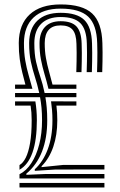

<svg xmlns="http://www.w3.org/2000/svg" viewBox="-20 -828 528 848"><path d="M66.1 -39.7V-58.4Q96.3 -73.5 118.6 -107.8Q141 -142.1 153.4 -190.6Q165.7 -239.2 165.7 -296.6Q165.7 -326.6 163.4 -351.8Q161 -376.9 156.9 -398.7H46.5V-417.3H153.3Q144.8 -455.7 134.3 -488.1Q123.8 -520.5 116.2 -555.9Q108.6 -591.2 108.7 -638.1Q109.1 -702.5 145.2 -736.9Q181.2 -771.4 247.8 -771.4Q320 -771.4 352.2 -740Q384.4 -708.7 386.4 -636.4Q387.1 -614.5 387.2 -595.5Q387.3 -576.6 386.9 -556.2Q386.6 -535.8 385.7 -509.4H362.8Q363.7 -536.1 364 -556.4Q364.4 -576.7 364.3 -595.3Q364.2 -614 363.5 -635.8Q361.9 -698.6 335 -725.7Q308.1 -752.8 247.8 -752.8Q192.1 -752.8 162.1 -723.1Q132 -693.4 131.6 -637.9Q131.5 -589.7 139.3 -555.1Q147.2 -520.5 158 -488.9Q168.8 -457.2 177 -417.3H317.4V-398.7H180.6Q184.2 -377.2 186.4 -352.1Q188.6 -327 188.6 -296.6Q188.6 -217.8 165.5 -158.5Q142.3 -99.2 96.3 -60.9V-55.9L183.5 -59.6H441.2V-39.7ZM46.5 -435.8V-454.3H92.2Q85.2 -480.6 78.4 -507.8Q71.6 -535 67.2 -566.8Q62.8 -598.5 62.9 -638.4Q63.5 -720.4 111.4 -764.4Q159.3 -808.4 247.8 -808.4Q344 -808.4 386.8 -768.7Q429.6 -729 432.2 -637.7Q432.9 -615.8 433 -596.8Q433.1 -577.8 432.7 -557.1Q432.4 -536.4 431.5 -509.4H408.6Q409.5 -536.5 409.8 -557.1Q410.2 -577.7 410.1 -596.6Q410 -615.4 409.3 -637.1Q407.1 -719.1 369.5 -754.5Q332 -789.9 247.8 -789.9Q170.1 -789.9 128.2 -750.6Q86.4 -711.4 85.8 -638.3Q85.7 -594.7 91.6 -560.6Q97.6 -526.5 106.3 -496.8Q115.1 -467.1 123.2 -435.8ZM194 -435.8Q185.7 -470.3 176.4 -501.3Q167.2 -532.3 160.8 -565.2Q154.4 -598.1 154.6 -637.7Q154.9 -684.2 179 -709.3Q203.1 -734.3 247.8 -734.3Q296.1 -734.3 317.7 -711.3Q339.2 -688.3 340.6 -635.2Q341.3 -613.6 341.4 -595Q341.4 -576.5 341.1 -556.3Q340.8 -536.1 339.9 -509.4H317Q317.9 -536.4 318.2 -556.4Q318.5 -576.5 318.5 -594.8Q318.4 -613.2 317.7 -634.6Q316.7 -678.1 300.4 -696.9Q284 -715.8 247.8 -715.8Q177.9 -715.8 177.5 -637.6Q177.5 -602.2 182.8 -572.3Q188.1 -542.5 196.1 -514Q204 -485.6 211.9 -454.3H317.4V-435.8ZM66.1 -78.3V-99Q81.6 -107.5 93.8 -131.6Q105.9 -155.7 112.9 -196.7Q119.9 -237.6 119.9 -296.6Q119.9 -314.9 118.7 -331Q117.4 -347 115.1 -361.7H46.5V-380.2H136.2Q139.2 -361.7 141 -341.1Q142.8 -320.4 142.8 -296.6Q142.8 -210 123.7 -155.1Q104.6 -100.1 66.1 -78.3ZM133.6 -73.5 133.5 -80.3Q170.3 -113.5 190.9 -168.6Q211.6 -223.7 211.6 -296.6Q211.6 -320.3 209.9 -341Q208.2 -361.7 205.4 -380.4L317.4 -380.2V-361.7H229.2Q231.1 -347.1 232.1 -330.9Q233.1 -314.8 233.1 -296.7Q233.1 -232 215.4 -179.9Q197.6 -127.9 163.6 -93.8V-89.8L257.5 -99.4H441.2V-79.5L225.8 -79.3ZM66.1 0V-19.9H441.2V0Z"/></svg>

Font: Big Shoulders Inline Text Thin
Style: Regular
Weight: 100
Designer: Patric King
Foundry: XO Type Co
Version: Version 2.002